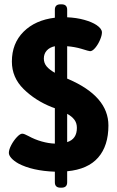

<svg xmlns="http://www.w3.org/2000/svg" viewBox="-20 -788 540 889"><path d="M291 5V56Q291 81 265 81H260Q234 81 234 56V7Q129 3 65 -31Q44 -43 32.5 -56Q21 -69 21 -80Q21 -95 32 -116Q43 -137 58 -153Q73 -169 83 -169Q92 -169 112 -158Q141 -142 173 -133Q205 -124 234 -123V-287Q231 -288 220 -292Q144 -322 89.5 -375.5Q35 -429 35 -503Q35 -587 89 -641Q143 -695 234 -706V-743Q234 -768 260 -768H265Q291 -768 291 -743V-708Q335 -706 370.5 -696Q406 -686 427 -672Q452 -655 452 -638Q452 -624 443 -603Q434 -582 421 -566.5Q408 -551 397 -551Q392 -551 357 -562Q327 -571 291 -574V-424L296 -422Q482 -342 482 -207Q482 -113 434.5 -58.5Q387 -4 291 5ZM234 -451V-574Q210 -569 196.5 -554Q183 -539 183 -517Q183 -496 196 -480.5Q209 -465 234 -451ZM336 -196Q336 -218 324.5 -233.5Q313 -249 291 -261V-130Q336 -144 336 -196Z"/></svg>

Font: Asap-Bold
Style: Bold
Weight: 700
Designer: Pablo Cosgaya
Foundry: Omnibus-Type
Version: Version 2.000; ttfautohint (v1.8)